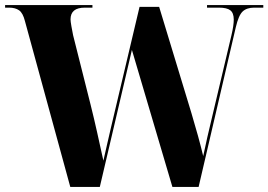

<svg xmlns="http://www.w3.org/2000/svg" viewBox="-23 -734 1054 754"><path d="M75 -651Q67 -683 52 -693.5Q37 -704 13 -704H-3V-714H340V-704H310Q254 -704 254 -658Q254 -650 257.5 -630.5Q261 -611 264 -596L333 -322Q346 -270 358.5 -214Q371 -158 383 -103Q390 -135 398 -169Q406 -203 413 -234L525 -707H602L729 -289Q742 -246 754.5 -200.5Q767 -155 775 -121Q782 -155 791.5 -196.5Q801 -238 810 -275L886 -596Q895 -634 895 -657Q895 -683 881.5 -693.5Q868 -704 837 -704H790V-714H1011V-704H975Q946 -704 930 -689Q914 -674 903 -627L757 0H654L495 -538L369 0H253Z"/></svg>

Font: Noto Serif Display SemiCondensed ExtraBold
Style: Regular
Weight: 800
Width: 4
Designer: Monotype Design Team
Foundry: Monotype Imaging Inc.
Version: Version 2.009